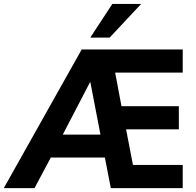

<svg xmlns="http://www.w3.org/2000/svg" viewBox="-66 -975 1018 995"><path d="M112.8 0 197.3 -158.7H477.5L508.3 0H880.9V-120.1H623L587.4 -304.7H860.8V-424.8H563.5L530.8 -598.6H880.9V-718.8H357.4L-46.4 0ZM402.3 -548.8 454.6 -277.3H259.3L400.4 -548.8ZM502.4 -780.3 665.5 -954.6H516.1L401.9 -780.3Z"/></svg>

Font: Winston
Style: Bold
Weight: 700
Designer: Vernon Adams, Kim Jin-seong, David Berlow, Cristiano Sobral
Foundry: The Winston Project Authors
Version: Version 3.004